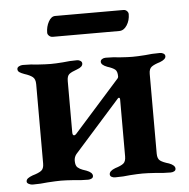

<svg xmlns="http://www.w3.org/2000/svg" viewBox="-46 -623 660 672"><g transform="rotate(-5 284.0 -287.5)"><path d="M22 -9Q22 -16 28 -20.5Q34 -25 45 -29Q66 -35 75.5 -42Q85 -49 85 -67V-346Q85 -364 75.5 -371.5Q66 -379 47 -385Q36 -389 30 -393Q24 -397 24 -404Q24 -410 30.5 -413.5Q37 -417 44 -417Q74 -417 96 -414Q126 -412 142 -412Q159 -412 185 -414Q208 -417 235 -417Q241 -417 246.5 -413.5Q252 -410 252 -404Q252 -392 232 -385Q212 -378 204 -371.5Q196 -365 196 -347V-167Q196 -156 202 -156Q205 -156 209 -160L365 -335Q367 -337 370 -340.5Q373 -344 373 -348Q373 -366 365 -372.5Q357 -379 338 -385Q317 -393 317 -404Q317 -410 322.5 -413.5Q328 -417 335 -417Q364 -417 385 -414Q413 -412 429 -412Q446 -412 474 -414Q496 -417 526 -417Q533 -417 538.5 -413.5Q544 -410 544 -404Q544 -393 523 -385Q503 -379 493.5 -372Q484 -365 484 -347V-67Q484 -49 493.5 -42Q503 -35 524 -29Q545 -21 545 -9Q545 -3 539.5 0Q534 3 527 3Q498 3 475 0Q445 -2 429 -2Q412 -2 384 0Q362 3 332 3Q325 3 319.5 0Q314 -3 314 -9Q314 -21 335 -29Q355 -35 364 -42Q373 -49 373 -67V-267Q373 -272 370.5 -273Q368 -274 366 -272L204 -90Q196 -80 196 -67Q196 -50 203.5 -43.5Q211 -37 221 -33.5Q231 -30 234 -29Q255 -21 255 -9Q255 -3 249.5 0Q244 3 237 3Q209 3 186 0Q158 -2 142 -2Q127 -2 95 0Q71 3 42 3Q36 3 29 -0.5Q22 -4 22 -9ZM139 -522Q139 -543 148.5 -560.5Q158 -578 172 -578H412Q419 -578 424 -573Q429 -568 429 -562Q429 -540 418 -523Q407 -506 391 -506H157Q150 -506 144.5 -511Q139 -516 139 -522Z"/></g></svg>

Font: EB Garamond SemiBold
Style: Regular
Weight: 600
Designer: Georg Duffner and Octavio Pardo
Foundry: Georg Duffner
Version: Version 1.000